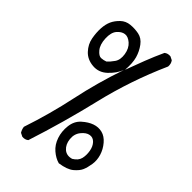

<svg xmlns="http://www.w3.org/2000/svg" viewBox="-257 -862 1014 1014"><g transform="rotate(45 250.0 -355.0)"><path d="M127 72.3 107.4 62.5Q97.7 46.9 95.7 29.3Q144.5 -116.2 175.8 -263.7Q207 -411.1 256.8 -555.7Q241.2 -516.6 206.5 -484.4Q171.9 -452.1 127 -456.1Q82 -460 54.7 -489.3Q27.3 -518.6 20.5 -555.7Q13.7 -592.8 15.6 -625.5Q17.6 -658.2 28.3 -681.6Q39.1 -705.1 60.5 -725.6Q82 -746.1 112.3 -749Q142.6 -752 172.9 -746.1Q203.1 -740.2 224.1 -711.9Q245.1 -683.6 254.9 -649.4Q264.6 -615.2 260.7 -561.5Q280.3 -615.2 300.8 -668Q321.3 -720.7 344.7 -771.5Q358.4 -783.2 379.9 -781.2L399.4 -771.5Q411.1 -755.9 409.2 -734.4Q323.2 -542 274.9 -338.9Q226.6 -135.7 162.1 62.5Q148.4 74.2 127 72.3ZM362.3 35.2Q333 27.3 305.7 3.9Q278.3 -19.5 265.6 -57.1Q252.9 -94.7 257.8 -136.7Q262.7 -178.7 291 -204.1Q319.3 -229.5 347.7 -239.3Q376 -249 403.3 -242.2Q430.7 -235.4 453.1 -209Q475.6 -182.6 485.4 -150.4Q495.1 -118.2 490.2 -87.4Q485.4 -56.6 476.6 -36.1Q467.8 -15.6 442.4 5.9Q417 27.3 362.3 35.2ZM395.5 -31.2Q424.8 -48.8 430.7 -73.7Q436.5 -98.6 431.6 -127Q426.8 -155.3 410.6 -172.4Q394.5 -189.5 372.6 -186Q350.6 -182.6 330.1 -157.2Q309.6 -131.8 313.5 -96.2Q317.4 -60.5 339.8 -41Q362.3 -21.5 395.5 -31.2ZM160.2 -522.5Q174.8 -535.2 190.9 -558.1Q207 -581.1 201.2 -618.7Q195.3 -656.2 171.9 -676.8Q148.4 -697.3 127 -694.3Q105.5 -691.4 86.9 -669.9Q68.4 -648.4 70.3 -605Q72.3 -561.5 91.8 -538.1Q111.3 -514.6 127.9 -515.6Q144.5 -516.6 160.2 -522.5Z"/></g></svg>

Font: NaikaiFont
Style: Regular-Lite
Weight: 400
Version: Version 1.67